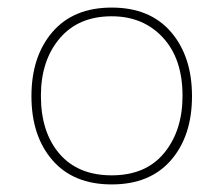

<svg xmlns="http://www.w3.org/2000/svg" viewBox="-20 -479 590 507"><path d="M275 8Q174 8 118.5 -56Q63 -120 63 -225Q63 -330 118.5 -394.5Q174 -459 275 -459Q376 -459 431.5 -394.5Q487 -330 487 -225Q487 -120 431.5 -56Q376 8 275 8ZM275 -16Q365 -16 413.5 -75Q462 -134 462 -226Q462 -324 410 -380Q358 -436 275 -436Q187 -436 137.5 -377.5Q88 -319 88 -226Q88 -130 137 -73Q186 -16 275 -16Z"/></svg>

Font: Inconsolata SemiExpanded ExtraLight
Style: Regular
Weight: 200
Width: 6
Monospace: yes
Designer: Raph Levien, Cyreal, Brenton Simpson
Foundry: Raph Levien, Cyreal, Google
Version: Version 3.001; ttfautohint (v1.8.2.53-6de2)